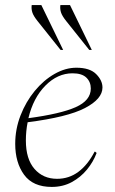

<svg xmlns="http://www.w3.org/2000/svg" viewBox="-20 -727 455 757"><path d="M184 10Q110 10 75 -38Q40 -86 40 -160Q40 -218 61 -272Q82 -326 117 -368.5Q152 -411 195 -435.5Q238 -460 281 -460Q334 -460 359 -435Q384 -410 384 -382Q384 -337 315 -301Q246 -265 89 -245Q82 -210 82 -173Q82 -100 116 -61Q150 -22 205 -22Q252 -22 289 -49.5Q326 -77 353 -129H355L361 -124Q348 -89 323 -58.5Q298 -28 263 -9Q228 10 184 10ZM266 -438Q207 -438 159 -389.5Q111 -341 92 -261Q219 -278 278.5 -304.5Q338 -331 338 -378Q338 -404 320.5 -421Q303 -438 266 -438ZM332 -530 241 -644Q225 -664 220.5 -678Q216 -692 218 -707H256L342 -530ZM219 -530 128 -644Q112 -664 107.5 -678Q103 -692 105 -707H143L229 -530Z"/></svg>

Font: Spectral ExtraLight
Style: Italic
Weight: 275
Italic angle: -10°
Designer: Jean-Baptiste Levee
Foundry: Production Type
Version: Version 2.001